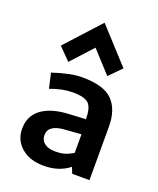

<svg xmlns="http://www.w3.org/2000/svg" viewBox="-123 -710 655 795"><g transform="rotate(20 204.0 -312.5)"><path d="M29 0ZM62 -364 77 -298Q130 -318 175 -318Q228 -318 246 -300Q264 -282 264 -232L189 -228Q112 -224 70.5 -192.5Q29 -161 29 -105Q29 -55 66 -23Q103 9 165 9Q232 9 277 -27L288 0H364V-236Q364 -310 325.5 -350Q287 -390 190 -390Q140 -390 62 -364ZM189 -63Q159 -63 142 -76Q125 -89 125 -112Q125 -158 200 -162L268 -167V-85Q263 -82 250 -75.5Q237 -69 223 -66Q209 -63 189 -63ZM286 -430 338 -483 200 -634 62 -483 114 -430 200 -524Z"/></g></svg>

Font: Cambay Devanagari
Style: Regular
Weight: 700
Designer: Pooja Saxena
Foundry: Pooja Saxena
Version: Version 1.095;PS 001.095;hotconv 1.0.70;makeotf.lib2.5.58329